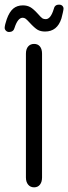

<svg xmlns="http://www.w3.org/2000/svg" viewBox="-24 -793 292 822"><path d="M87 -33Q87 -14 96.5 -2.5Q106 9 122 9Q138 9 147 -2.5Q156 -14 156 -33V-563Q156 -583 147 -594Q138 -605 122 -605Q106 -605 96.5 -594Q87 -583 87 -563ZM248 -756Q248 -763 243 -768Q238 -773 230 -773H228Q210 -773 206 -754Q193 -711 172 -711Q163 -711 157.5 -714.5Q152 -718 138 -734Q119 -755 105.5 -762.5Q92 -770 74 -770Q49 -770 32.5 -756Q16 -742 5 -711Q1 -700 -1.5 -689.5Q-4 -679 -4 -674Q-4 -667 1.5 -661.5Q7 -656 15 -656Q24 -656 30 -660.5Q36 -665 38 -673Q52 -717 73 -717Q80 -717 85.5 -713Q91 -709 102 -697Q124 -673 137 -665.5Q150 -658 169 -658Q221 -658 239 -714Q242 -725 245 -738.5Q248 -752 248 -756Z"/></svg>

Font: Beiruti
Style: Regular
Weight: 400
Designer: Arlette Boutros
Foundry: Boutros
Version: Version 1.41